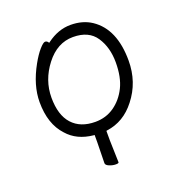

<svg xmlns="http://www.w3.org/2000/svg" viewBox="-121 -588 805 863"><g transform="rotate(-20 281.0 -156.5)"><path d="M299 61 302 168Q302 173 287.5 173Q273 173 257 166.5Q241 160 241 150L243 51V21V16H239Q160 8 116 -43Q61 -102 61 -207Q61 -287 110 -375Q130 -411 149 -432.5Q168 -454 176.5 -454Q185 -454 190 -447L193 -443L197 -446Q251 -486 309.5 -486Q368 -486 410 -458Q501 -397 501 -246Q501 -143 440 -66Q385 5 303 16L299 17V21ZM267 -38Q318 -38 357.5 -65.5Q397 -93 420.5 -140Q444 -187 444 -258.5Q444 -330 410.5 -380.5Q377 -431 301.5 -431Q226 -431 172 -361Q118 -291 118 -207.5Q118 -124 157 -81Q196 -38 267 -38Z"/></g></svg>

Font: Moon Stars Kai T Light
Style: Regular
Weight: 300
Designer: GuiWonder
Version: Version 1.101